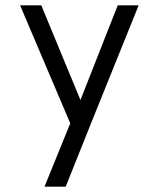

<svg xmlns="http://www.w3.org/2000/svg" viewBox="-20 -481 585 716"><path d="M146 215 242 -21 55 -461H134L280 -108L419 -461H497L323 -30L225 215Z"/></svg>

Font: SUITE
Style: Regular
Weight: 400
Designer: Sun
Foundry: Sun
Version: Version 2.040